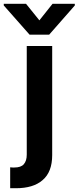

<svg xmlns="http://www.w3.org/2000/svg" viewBox="-79 -792 417 1019"><path d="M198 31Q198 121 147 164Q98 207 5 207H-8H-25V96L-12 97H-3Q32 97 47 80Q63 62 63 29V-548H198ZM200 -772H318V-763L182 -608H78L-59 -763V-772H59L130 -684Z"/></svg>

Font: Sinter Bold
Style: Regular
Weight: 700
Foundry: Adobe & rsms
Version: Version 1.000